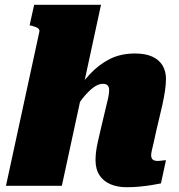

<svg xmlns="http://www.w3.org/2000/svg" viewBox="-20 -778 749 804"><path d="M5 0H239L403 -758H123L104 -672L113 -670Q124 -667 131.5 -664Q139 -661 142.5 -656.5Q146 -652 145 -646ZM635 -233 660 -339Q667 -372 671 -398.5Q675 -425 675 -448Q675 -480 660.5 -504Q646 -528 617.5 -541Q589 -554 545 -554Q486 -554 440 -531Q394 -508 355.5 -466.5Q317 -425 279 -368L278 -298Q302 -336 325 -365Q348 -394 369.5 -410.5Q391 -427 411 -427Q425 -427 431 -420Q437 -413 437 -402Q437 -390 434.5 -376Q432 -362 427 -343L404 -246Q395 -209 389.5 -183.5Q384 -158 382 -140.5Q380 -123 380 -108Q380 -70 396 -45Q412 -20 441.5 -7Q471 6 510 6Q538 6 563.5 3.5Q589 1 612 -2.5Q635 -6 654 -10L675 -107Q671 -107 665.5 -106.5Q660 -106 654 -105Q648 -104 641 -104Q627 -104 620 -109.5Q613 -115 613 -128Q613 -136 616 -149Q619 -162 624 -183Q629 -204 635 -233Z"/></svg>

Font: Roboto Serif 20pt Black
Style: Italic
Weight: 900
Italic angle: -10°
Version: Version 1.008